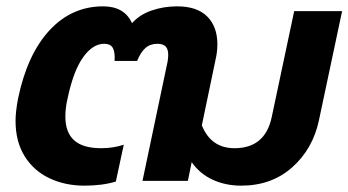

<svg xmlns="http://www.w3.org/2000/svg" viewBox="-20 -570 1098 605"><path d="M29 -189Q29 -218 37 -260Q66 -399 136 -474.5Q206 -550 305 -550Q372 -550 396 -497Q420 -524 458 -537Q496 -550 538 -550Q601 -550 633 -518Q665 -486 665 -430Q665 -407 659 -381L616 -175Q645 -103 719 -103Q815 -103 836 -200L907 -535H1058L985 -191Q966 -101 901 -43Q836 15 740 15Q691 15 650.5 -3.5Q610 -22 584 -59L572 0H429L506 -366Q510 -382 510 -398Q510 -415 502 -423.5Q494 -432 476 -432Q453 -432 438 -418.5Q423 -405 412 -378H341Q343 -404 336 -418Q329 -432 308 -432Q272 -432 241.5 -389Q211 -346 193 -260Q186 -231 186 -202Q186 -153 213.5 -128Q241 -103 299 -103Q337 -103 370 -114L345 2Q303 15 246 15Q185 15 135.5 -8.5Q86 -32 57.5 -78Q29 -124 29 -189Z"/></svg>

Font: Prompt Semibold
Style: Italic
Weight: 600
Italic angle: -12°
Designer: Katatrad Team
Foundry: CadsonDemak
Version: Version 1.000